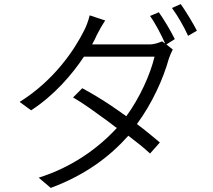

<svg xmlns="http://www.w3.org/2000/svg" viewBox="-20 -859 1040 938"><path d="M942 -709C923 -746 889 -802 863 -839L820 -820C848 -782 877 -732 899 -684L942 -709ZM709 -642H430C439 -659 448 -675 453 -688C462 -706 478 -735 494 -759L418 -784C413 -760 400 -727 391 -710C345 -618 247 -468 76 -361L132 -320C246 -394 332 -495 390 -582H735C714 -495 664 -383 597 -291C595 -293 592 -295 589 -297L580 -303L572 -309C563 -315 555 -321 546 -327L537 -333L529 -339C478 -373 427 -404 382 -428L337 -383C391 -352 447 -310 505 -268L517 -259C520 -257 523 -254 526 -252L538 -243C540 -242 541 -241 542 -240L551 -234C460 -135 332 -42 169 9L228 59C400 -5 518 -96 607 -196C649 -164 683 -137 713 -109L761 -163C728 -190 691 -222 649 -253C725 -356 779 -478 805 -573C810 -587 817 -604 824 -617L793 -642L834 -668C813 -710 781 -764 756 -799L713 -781C739 -745 768 -689 787 -646L772 -657C757 -651 736 -642 709 -642Z"/></svg>

Font: Glow Sans SC Normal
Style: Regular
Weight: 400
Designer: Ryoko NISHIZUKA (kana, bopomofo & ideographs); Paul D. Hunt (Latin, Greek & Cyrillic); Sandoll Communications, Soo-young
Version: Version 0.93